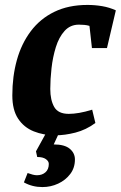

<svg xmlns="http://www.w3.org/2000/svg" viewBox="-20 -539 490 779"><path d="M205 10Q157 10 117 -6Q77 -22 53.5 -57.5Q30 -93 30 -152Q30 -229 48.5 -295.5Q67 -362 105 -412.5Q143 -463 200.5 -491Q258 -519 335 -519Q365 -519 394.5 -514Q424 -509 450 -497L414 -344H353L343 -434Q333 -437 322 -438Q311 -439 300 -439Q265 -439 242 -413.5Q219 -388 206.5 -347.5Q194 -307 189 -262Q184 -217 184 -178Q184 -133 200 -105Q216 -77 259 -77Q278 -77 301.5 -81Q325 -85 354 -94L367 -40Q329 -12 286 -1Q243 10 205 10ZM152 220Q111 220 77 201L92 163Q103 167 112.5 169.5Q122 172 130 172Q151 172 164.5 160Q178 148 178 126Q178 115 166 106.5Q154 98 131 98L126 75L170 -5H222L198 47Q242 47 263 64.5Q284 82 284 108Q284 142 265 167Q246 192 216 206Q186 220 152 220Z"/></svg>

Font: Manuale ExtraBold
Style: Italic
Weight: 800
Italic angle: -11°
Designer: Eduardo Tunni / Pablo Cosgaya
Foundry: Eduardo Tunni / Pablo Cosgaya
Version: Version 1.002